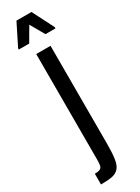

<svg xmlns="http://www.w3.org/2000/svg" viewBox="-262 -717 678 930"><g transform="rotate(-30 77.5 -252.0)"><path d="M-7 194V134Q15 134 24 128.5Q33 123 35 111Q37 99 37 79V-510H117V35Q117 90 112 122Q107 154 93 169.5Q79 185 55.5 189.5Q32 194 -7 194ZM-25 -571V-578L35 -698H119L180 -578V-571H124L79 -650L33 -571Z"/></g></svg>

Font: Saira UltraCondensed SemiBold
Style: Regular
Weight: 600
Width: 1
Designer: Hector Gatti with collaboration of the Omnibus-Type team
Foundry: Omnibus-Type
Version: Version 1.101